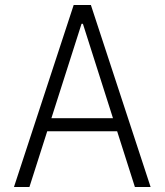

<svg xmlns="http://www.w3.org/2000/svg" viewBox="-20 -750 660 770"><path d="M521 0 312.5 -654.5H307L98 0H36L275.5 -730H344.5L584 0ZM143 -276H474.5V-223.5H143Z"/></svg>

Font: Monaspace Neon Var
Style: Regular
Weight: 400
Designer: Riley Cran and the Lettermatic Team
Version: Version 1.000 (Monaspace Neon Var)